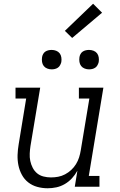

<svg xmlns="http://www.w3.org/2000/svg" viewBox="-20 -999 640 1027"><path d="M235 8Q206 8 179 0.5Q152 -7 131 -23.5Q110 -40 97 -64Q84 -88 78.5 -115Q73 -142 74 -170.5Q75 -199 80 -228L120 -472H63V-530H195L143 -218Q140 -198 139 -177.5Q138 -157 142 -138Q146 -119 155 -101.5Q164 -84 178.5 -72Q193 -60 212.5 -55Q232 -50 252 -50Q252 -50 252.5 -50Q253 -50 253 -50Q272 -50 291 -53.5Q310 -57 328 -66.5Q346 -76 361 -90Q376 -104 386.5 -121Q397 -138 403 -157Q409 -176 412 -195L458 -472H402V-530H533L455 -58H512V0H380L394 -86Q382 -64 365 -45.5Q348 -27 326.5 -14.5Q305 -2 281.5 3Q258 8 235 8ZM456 -628Q444 -628 432.5 -632.5Q421 -637 414 -646Q407 -655 405 -667.5Q403 -680 405 -693Q406 -701 410.5 -709.5Q415 -718 422.5 -723Q430 -728 439 -730Q448 -732 456 -732Q469 -732 480.5 -727.5Q492 -723 499 -714Q506 -705 508 -692.5Q510 -680 508 -667Q506 -659 501.5 -650.5Q497 -642 489.5 -637Q482 -632 473.5 -630Q465 -628 456 -628ZM256 -628Q244 -628 232.5 -632.5Q221 -637 214 -646Q207 -655 205 -667.5Q203 -680 205 -693Q206 -701 210.5 -709.5Q215 -718 222.5 -723Q230 -728 239 -730Q248 -732 256 -732Q269 -732 280.5 -727.5Q292 -723 299 -714Q306 -705 308 -692.5Q310 -680 308 -667Q306 -659 301.5 -650.5Q297 -642 289.5 -637Q282 -632 273.5 -630Q265 -628 256 -628ZM366 -796 327 -834 478 -979 526 -931Z"/></svg>

Font: Iosevka Slab LtExObl
Style: Regular
Weight: 300
Width: 7
Italic angle: -9°
Monospace: yes
Designer: Belleve Invis
Foundry: Belleve Invis
Version: Version 11.1.0; ttfautohint (v1.8.3)